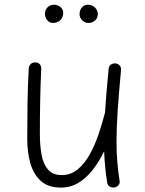

<svg xmlns="http://www.w3.org/2000/svg" viewBox="-20 -786 629 832"><path d="M504.4 -481.9Q494.6 -377.4 489.7 -303.5Q484.9 -229.5 484.9 -172.9Q484.9 -125 488.3 -84.7Q491.7 -44.4 498 -3.9Q500.5 8.3 493.9 15.9Q487.3 23.4 478 25.9Q467.3 28.3 456.8 23.2Q446.3 18.1 444.3 4.4Q439 -28.8 435.8 -61.8Q432.6 -94.7 431.2 -130.4Q410.6 -87.4 383.3 -51.8Q356 -16.1 321.3 5.4Q286.6 26.9 243.7 26.9Q188.5 26.9 156.5 -2.4Q124.5 -31.7 111.3 -79.6Q98.1 -127.4 98.1 -182.6Q98.1 -258.3 99.1 -333Q100.1 -407.7 104.5 -489.3Q105 -499.5 112.3 -507.6Q119.6 -515.6 131.8 -515.6Q145.5 -515.6 152.3 -507.6Q159.2 -499.5 158.7 -488.3Q155.3 -415 154.1 -348.6Q152.8 -282.2 152.8 -203.6Q152.8 -155.3 160.2 -115.2Q167.5 -75.2 188 -51.3Q208.5 -27.3 247.6 -27.3Q286.6 -27.3 316.4 -51.8Q346.2 -76.2 368.4 -116Q390.6 -155.8 406.7 -202.9Q422.9 -250 434.1 -294.9Q434.6 -296.9 435.1 -298.3Q437.5 -338.4 441.4 -385.3Q445.3 -432.1 450.7 -487.3Q451.7 -500.5 460.9 -506.3Q470.2 -512.2 481 -511.2Q490.7 -510.3 498 -502.9Q505.4 -495.6 504.4 -481.9ZM403.8 -724.6Q403.8 -707.5 391.6 -697Q379.4 -686.5 363.8 -686.5Q346.7 -686.5 335.7 -698.5Q324.7 -710.4 324.7 -724.1Q324.7 -742.2 335 -753.9Q345.2 -765.6 359.9 -765.6Q378.4 -765.6 391.1 -753.7Q403.8 -741.7 403.8 -724.6ZM253.9 -731Q253.9 -711.4 241.5 -699Q229 -686.5 209.5 -686.5Q194.3 -686.5 184.6 -699Q174.8 -711.4 174.8 -726.1Q174.8 -742.7 186 -754.2Q197.3 -765.6 213.9 -765.6Q229 -765.6 241.5 -755.9Q253.9 -746.1 253.9 -731Z"/></svg>

Font: Mikhak-DS1-FD Light
Style: Regular
Weight: 300
Designer: Amin Abedi
Version: Version 3.2